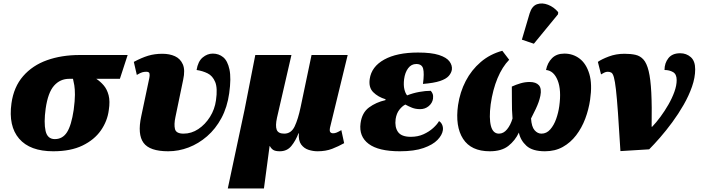

<svg xmlns="http://www.w3.org/2000/svg" viewBox="-20 -848 3975 1089"><path d="M282 10Q150 10 88.5 -61.5Q27 -133 45 -262Q58 -355 111 -416Q164 -477 246.5 -506.5Q329 -536 432 -536H704L660 -401H526Q549 -386 568 -364Q587 -342 596 -308Q605 -274 597 -223Q589 -161 552 -108Q515 -55 448 -22.5Q381 10 282 10ZM291 -59Q335 -59 360 -98Q385 -137 398 -225Q405 -278 405 -310.5Q405 -343 401.5 -364Q398 -385 394 -401H373Q321 -401 286.5 -362Q252 -323 239 -232Q228 -152 238.5 -105.5Q249 -59 291 -59Z M934 10Q829 10 794 -38Q759 -86 781 -188L827 -406Q830 -420 828 -430.5Q826 -441 810 -441Q798 -441 787 -438Q776 -435 756 -423L739 -497Q784 -521 820.5 -532Q857 -543 901 -543Q942 -543 972.5 -529Q1003 -515 1017 -483Q1031 -451 1019 -396L975 -184Q966 -142 972.5 -116Q979 -90 1021 -90Q1066 -90 1105 -116Q1144 -142 1171 -185Q1198 -228 1205 -279Q1215 -348 1200.5 -383Q1186 -418 1157.5 -432Q1129 -446 1095 -451Q1103 -500 1129.5 -522Q1156 -544 1187 -544Q1221 -544 1246 -523.5Q1271 -503 1281.5 -454Q1292 -405 1280 -319Q1269 -240 1236 -178.5Q1203 -117 1154.5 -75Q1106 -33 1049.5 -11.5Q993 10 934 10Z M1272 221 1367 -225 1428 -536H1633L1551 -180Q1541 -134 1549.5 -112Q1558 -90 1592 -90Q1632 -90 1651.5 -131.5Q1671 -173 1685 -240L1747 -536H1952L1852 -125Q1848 -105 1853.5 -98.5Q1859 -92 1869 -92Q1879 -92 1889 -96Q1899 -100 1916 -110L1932 -36Q1900 -18 1864 -4Q1828 10 1781 10Q1756 10 1730.5 2Q1705 -6 1688.5 -28Q1672 -50 1675 -92H1673Q1657 -50 1632.5 -20Q1608 10 1567 10Q1543 10 1531 3Q1519 -4 1511 -19H1509L1477 221Z M2248 10Q2127 10 2071 -32Q2015 -74 2025 -149Q2033 -209 2073 -238.5Q2113 -268 2166 -280L2167 -285Q2124 -298 2097 -325Q2070 -352 2077 -400Q2087 -470 2159 -510Q2231 -550 2351 -550Q2427 -550 2470 -536Q2513 -522 2529.5 -499.5Q2546 -477 2543 -453Q2540 -434 2525 -417Q2510 -400 2475.5 -388.5Q2441 -377 2379 -372Q2387 -432 2380 -458.5Q2373 -485 2341 -485Q2313 -485 2295 -461Q2277 -437 2272 -399Q2268 -365 2273.5 -342Q2279 -319 2289 -307Q2322 -320 2357.5 -326.5Q2393 -333 2423 -333Q2430 -326 2434 -315.5Q2438 -305 2436 -288Q2432 -263 2411.5 -246Q2391 -229 2363 -229Q2337 -229 2317 -237Q2297 -245 2279 -255Q2261 -246 2245 -225.5Q2229 -205 2224 -173Q2218 -127 2237.5 -99.5Q2257 -72 2310 -72Q2350 -72 2382 -86.5Q2414 -101 2437 -122Q2460 -143 2470 -161Q2481 -155 2487.5 -141Q2494 -127 2492 -110Q2488 -82 2461.5 -54.5Q2435 -27 2382.5 -8.5Q2330 10 2248 10Z M2578 -252Q2589 -326 2621.5 -388.5Q2654 -451 2706.5 -496Q2759 -541 2829 -560L2868 -509Q2829 -469 2802 -404.5Q2775 -340 2763 -256Q2753 -177 2764.5 -133.5Q2776 -90 2810 -90Q2836 -90 2856 -114.5Q2876 -139 2887 -176Q2883 -224 2883.5 -273.5Q2884 -323 2883 -357Q2907 -368 2932.5 -375.5Q2958 -383 2984 -383Q3020 -383 3036.5 -364.5Q3053 -346 3045 -305Q3041 -286 3035 -269Q3029 -252 3019 -230.5Q3009 -209 2992 -176Q2995 -129 3012 -109.5Q3029 -90 3051 -90Q3080 -90 3101 -114Q3122 -138 3134.5 -173.5Q3147 -209 3152 -245Q3165 -337 3143 -392Q3121 -447 3077 -451Q3085 -492 3111 -518Q3137 -544 3181 -544Q3230 -544 3267.5 -515.5Q3305 -487 3322.5 -429Q3340 -371 3327 -282Q3319 -227 3299.5 -175Q3280 -123 3248 -81Q3216 -39 3172 -14.5Q3128 10 3071 10Q3000 10 2966 -21Q2932 -52 2923 -96Q2902 -51 2863.5 -20.5Q2825 10 2758 10Q2652 10 2606.5 -60.5Q2561 -131 2578 -252ZM3008 -600 2940 -623 2984 -772Q2997 -814 3026 -824Q3055 -834 3088.5 -821Q3122 -808 3146 -779L3145 -767Z M3371 -497Q3392 -512 3433 -527.5Q3474 -543 3522 -543Q3558 -543 3584.5 -537Q3611 -531 3629.5 -510.5Q3648 -490 3659 -445.5Q3670 -401 3674 -324Q3678 -247 3676 -129H3679Q3702 -153 3726 -185.5Q3750 -218 3771 -254.5Q3792 -291 3805 -327Q3818 -363 3818 -394Q3818 -427 3797.5 -439Q3777 -451 3749 -451Q3749 -490 3771 -518Q3793 -546 3838 -546Q3873 -546 3898 -524Q3923 -502 3923 -455Q3923 -408 3905 -356.5Q3887 -305 3857.5 -253.5Q3828 -202 3793 -154.5Q3758 -107 3723.5 -67.5Q3689 -28 3662 -1L3499 9Q3491 -124 3485 -208.5Q3479 -293 3473.5 -340.5Q3468 -388 3462 -409.5Q3456 -431 3447.5 -436Q3439 -441 3427 -441Q3417 -441 3407 -436Q3397 -431 3389 -426Z"/></svg>

Font: Noto Serif Black
Style: Italic
Weight: 900
Italic angle: -12°
Designer: Monotype Design Team
Foundry: Monotype Imaging Inc.
Version: Version 2.013